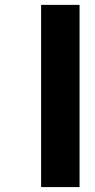

<svg xmlns="http://www.w3.org/2000/svg" viewBox="-20 -760 384 780"><path d="M303.2 -740.2V0H147V-740.2Z"/></svg>

Font: SVN-Poppins
Style: Bold
Weight: 700
Designer: Ninad Kale (Devanagari), Jonny Pinhorn (Latin)
Foundry: Indian Type Foundry
Version: Version 3.200;PS 1.000;hotconv 16.6.54;makeotf.lib2.5.65590